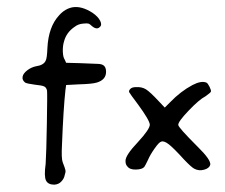

<svg xmlns="http://www.w3.org/2000/svg" viewBox="-20 -578 632 540"><path d="M184.6 -557.6Q210 -561.5 240.2 -542Q255.9 -531.2 261.7 -519.5Q267.6 -507.8 260.7 -502Q252 -493.2 238.3 -504.9Q232.4 -510.7 228.5 -511.7Q224.6 -512.7 214.8 -511.7Q200.2 -510.7 190.4 -502.9Q167 -487.3 160.2 -461.9Q156.2 -449.2 156.7 -433.1Q157.2 -417 162.1 -410.2L166 -401.4L204.1 -400.4Q221.7 -399.4 253.9 -398.4Q266.6 -398.4 272.5 -393.1Q278.3 -387.7 278.3 -376Q278.3 -353.5 252 -345.7Q239.3 -341.8 202.1 -340.8L166 -338.9L164.1 -325.2Q158.2 -271.5 154.3 -169.9Q152.3 -132.8 156.2 -122.1Q163.1 -104.5 164.1 -99.1Q165 -93.8 162.1 -85.9Q160.2 -75.2 152.3 -67.4Q145.5 -59.6 132.8 -58.6Q115.2 -58.6 109.4 -70.3Q103.5 -82 108.4 -117.2Q110.4 -147.5 111.8 -230.5Q113.3 -313.5 112.3 -323.2Q110.4 -332 104 -335Q97.7 -337.9 78.1 -339.8Q55.7 -342.8 50.8 -345.7Q42 -352.5 43.5 -361.8Q44.9 -371.1 56.2 -379.9Q67.4 -388.7 81.1 -391.6Q102.5 -394.5 108.4 -407.2Q112.3 -414.1 113.3 -442.4Q116.2 -502.9 146.5 -535.2Q163.1 -553.7 184.6 -557.6Z M521.5 -338.9Q545.9 -351.6 560.5 -345.7Q564.5 -343.8 569.3 -334Q574.2 -324.2 573.2 -320.3Q572.3 -317.4 558.6 -307.6Q540 -297.9 510.3 -266.6Q480.5 -235.4 481.4 -226.6Q481.4 -219.7 535.2 -166Q574.2 -127.9 571.3 -114.3Q568.4 -104.5 553.7 -100.6Q539.1 -96.7 526.4 -103.5Q518.6 -107.4 498 -128.9Q468.8 -161.1 455.1 -171.9Q441.4 -182.6 433.6 -179.7Q427.7 -178.7 415 -160.6Q402.3 -142.6 396.5 -128.9Q388.7 -112.3 385.7 -108.4Q379.9 -101.6 362.3 -101.1Q344.7 -100.6 337.9 -110.4Q333 -115.2 333 -125Q332 -140.6 368.2 -178.7Q401.4 -214.8 401.4 -227.5Q400.4 -240.2 368.2 -284.2Q344.7 -315.4 343.3 -318.8Q341.8 -322.3 345.7 -327.1Q350.6 -333 362.3 -333Q378.9 -334 390.6 -326.7Q402.3 -319.3 426.8 -293L443.4 -275.4L459 -291Q488.3 -321.3 521.5 -338.9Z"/></svg>

Font: JasonHandwriting3
Style: Regular
Weight: 400
Version: Version 1.24.9